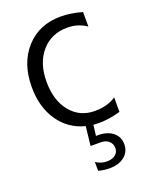

<svg xmlns="http://www.w3.org/2000/svg" viewBox="-132 -556 649 831"><g transform="rotate(-20 192.5 -140.0)"><path d="M350 -10Q297 5 252 5Q238 5 225 4L219 53H229Q271 53 296.5 73.5Q322 94 322 128Q322 163 296 184Q270 205 227 205Q201 205 176 198V157Q198 173 227 173Q251 173 265.5 161.5Q280 150 280 131Q280 111 266 98.5Q252 86 228 86H182L192 -2Q117 -21 73.5 -84.5Q30 -148 30 -240Q30 -350 91 -417.5Q152 -485 252 -485Q297 -485 350 -470V-403Q312 -430 262 -430Q188 -430 143 -378Q98 -326 98 -240Q98 -154 140.5 -102Q183 -50 252 -50Q312 -50 350 -77Z"/></g></svg>

Font: Glametrix
Style: Regular
Weight: 500
Designer: gluk
Foundry: gluk
Version: Version 0.40